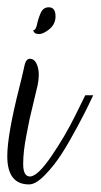

<svg xmlns="http://www.w3.org/2000/svg" viewBox="-47 -499 274 522"><path d="M85.6 -479.2Q104 -479.2 104 -454.4Q104 -429.6 80 -414.4Q68 -406.4 59.2 -406.4Q46.4 -406.4 44 -414.4L43.2 -416.8Q50.4 -416.8 53.6 -432.4Q56.8 -448 63.6 -463.6Q70.4 -479.2 85.6 -479.2ZM34.4 -19.2Q55.2 -19.2 92.8 -74.4Q130.4 -129.6 157.6 -184.8L184.8 -240H206.4Q201.6 -230.4 194 -214Q186.4 -197.6 164 -155.6Q141.6 -113.6 121.2 -81.6Q100.8 -49.6 75.6 -23.6Q50.4 2.4 32 2.4Q-27.2 2.4 -27.2 -74.4Q-27.2 -132 5.6 -261.6Q8.8 -275.2 10.8 -282.4Q12.8 -289.6 15.2 -301.2Q17.6 -312.8 20 -322.4Q24 -339.2 34.4 -339.2Q48.8 -339.2 55.2 -318.4Q58.4 -308.8 58.4 -295.2Q58.4 -281.6 55.2 -266.8Q52 -252 44.8 -223.2Q37.6 -194.4 33.6 -176Q29.6 -157.6 24.8 -131.2Q16 -87.2 16 -53.2Q16 -19.2 34.4 -19.2Z"/></svg>

Font: Rouge Script
Style: Regular
Weight: 400
Designer: Sabrina Mariela Lopez
Foundry: Typesenses
Version: Version 1.003